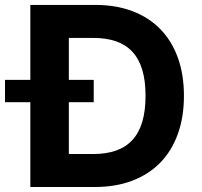

<svg xmlns="http://www.w3.org/2000/svg" viewBox="-58 -747 805 767"><path d="M63.2 -427.9V-727.3H323.2Q405.5 -727.3 471.1 -702.4Q536.6 -677.6 582.4 -630.7Q628.2 -583.8 652.5 -516.5Q676.8 -449.2 676.8 -364.3Q676.8 -279.1 652.3 -211.5Q627.8 -143.8 581.9 -96.9Q535.9 -50.1 470 -25Q404.1 0 321 0H63.2V-338.8H-38V-427.9ZM316.4 -427.9V-338.8H217V-131.7H314.6Q365.8 -131.7 404.8 -145.2Q443.9 -158.7 470.3 -187.1Q496.8 -215.6 510.1 -259.6Q523.4 -303.6 523.4 -364.3Q523.4 -425.1 510.1 -468.8Q496.8 -512.4 470.3 -540.7Q443.9 -568.9 405 -582.2Q366.1 -595.5 315 -595.5H217V-427.9Z"/></svg>

Font: Inter P
Style: Bold
Weight: 700
Designer: Rasmus Andersson
Foundry: rsms
Version: Version 3.018;git-588b23468